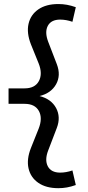

<svg xmlns="http://www.w3.org/2000/svg" viewBox="-20 -731 441 966"><path d="M273.5 215.8Q212 215.8 173 189Q134.1 162.2 123.6 116.3Q113.2 70.4 135.6 13.6L174.4 -83.5Q195.3 -136.6 175.6 -172.6Q155.8 -208.6 103.8 -208.6H23V-286.4H103.8Q155.8 -286.4 175.6 -323.1Q195.3 -359.8 174.4 -412.1L135.6 -507.9Q113.2 -565.3 123.6 -611.2Q134.1 -657.1 173 -683.9Q212 -710.7 273.5 -710.7Q295.8 -710.7 316.9 -706.9Q338 -703.1 361.4 -694.8L344.4 -621.4Q312.7 -632.4 282.1 -632.4Q236.9 -632.1 220.4 -600.7Q204 -569.2 222.6 -520.6L265.9 -408.1Q287.3 -352.2 262.3 -307.2Q237.2 -262.2 179.2 -247.8Q237.9 -232.7 262.3 -187.4Q286.6 -142 265.9 -87.5L222.6 25.6Q204 73.5 220.4 105.4Q236.9 137.2 282.1 137.5Q312.7 137.5 344.4 126.5L361.4 199.9Q338 208.2 316.9 212Q295.8 215.8 273.5 215.8Z"/></svg>

Font: Red Hat Display VF
Style: Regular
Weight: 300
Designer: Pentagram, MCKL
Foundry: Pentagram, MCKL
Version: Version 1.023